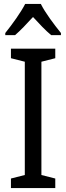

<svg xmlns="http://www.w3.org/2000/svg" viewBox="-20 -963 340 983"><path d="M189 -943H109C87 -900 44 -840 7 -794V-783H57C84 -806 117 -841 149 -876C181 -841 212 -808 242 -783H292V-794C258 -836 211 -898 189 -943ZM263 0V-49L192 -67V-647L263 -665V-714H36V-665L107 -647V-67L36 -49V0Z"/></svg>

Font: Noto Sans Sinhala Condensed
Style: Regular
Weight: 400
Width: 3
Designer: Jelle Bosma - Monotype Design Team
Foundry: Monotype Imaging Inc.
Version: Version 2.006